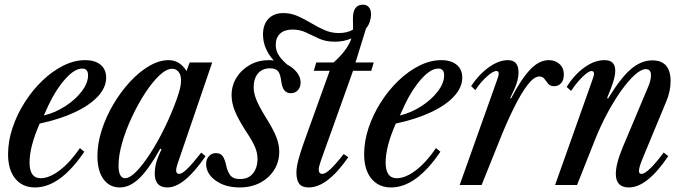

<svg xmlns="http://www.w3.org/2000/svg" viewBox="-20 -792 2926 822"><path d="M130 10.5Q76 10.5 45.2 -27.5Q14.5 -65.5 14.5 -131.5Q14.5 -188 33.8 -245.2Q53 -302.5 86 -354.2Q119 -406 161.5 -446.8Q204 -487.5 251 -511Q298 -534.5 344.5 -534.5Q386.5 -534.5 410.5 -514.8Q434.5 -495 434.5 -459.5Q434.5 -418 399.8 -380Q365 -342 301 -311.8Q237 -281.5 150 -263Q106.5 -164.5 106.5 -96.5Q106.5 -29 154 -29Q191.5 -29 236.2 -63.2Q281 -97.5 322 -158L341 -142.5Q237.5 10.5 130 10.5ZM167.5 -297.5Q216.5 -309.5 259.8 -337.5Q303 -365.5 330 -401Q357 -436.5 357 -469.5Q357 -498.5 332 -498.5Q299.5 -498.5 259.8 -454.2Q220 -410 188.5 -343.5Z M493.5 10.5Q448.5 10.5 422.8 -25.2Q397 -61 397 -124Q397 -177.5 415.5 -235Q434 -292.5 465.5 -345.8Q497 -399 536.5 -441.8Q576 -484.5 618.8 -509.5Q661.5 -534.5 702 -534.5Q749.5 -534.5 778.5 -488L792 -524.5H888.5L741.5 -94.5Q732.5 -69 734.5 -58.2Q736.5 -47.5 747 -47.5Q759 -47.5 780.5 -68Q802 -88.5 841.5 -138.5L860 -123.5Q768.5 10.5 696.5 10.5Q642.5 10.5 642.5 -49Q642.5 -70.5 648.5 -94.2Q654.5 -118 671.5 -152.5L666 -155.5Q617 -67.5 576.2 -28.5Q535.5 10.5 493.5 10.5ZM516 -29Q535 -29 562.5 -56.5Q590 -84 621.2 -131.8Q652.5 -179.5 682.8 -240.8Q713 -302 737 -368.5Q748.5 -401 751.8 -418.2Q755 -435.5 755 -449Q755 -472 744.2 -484.8Q733.5 -497.5 717 -497.5Q692.5 -497.5 662.2 -469Q632 -440.5 601.5 -393.8Q571 -347 545 -291.5Q519 -236 503.2 -181.5Q487.5 -127 487.5 -84Q487.5 -29 516 -29Z M1006.5 10.5Q944 10.5 903.2 -19Q862.5 -48.5 862.5 -90Q862.5 -109.5 874.2 -123Q886 -136.5 904.5 -136.5Q925.5 -136.5 934.5 -121.8Q943.5 -107 948 -85Q953 -59.5 965.2 -42.5Q977.5 -25.5 1008 -25.5Q1044 -25.5 1063.2 -49.8Q1082.5 -74 1082.5 -113Q1082.5 -136.5 1072 -162Q1061.5 -187.5 1030.5 -234Q998.5 -284 985 -318.2Q971.5 -352.5 971.5 -384.5Q971.5 -426.5 993 -460.5Q1014.5 -494.5 1050.5 -514.5Q1086.5 -534.5 1130.5 -534.5Q1141 -534.5 1152 -533Q1106 -584 1106 -644.5Q1106 -687 1129.2 -711.5Q1152.5 -736 1193.5 -736Q1225.5 -736 1254.8 -723Q1284 -710 1312.2 -693Q1340.5 -676 1369.5 -663.2Q1398.5 -650.5 1430 -650.5Q1466.5 -650.5 1491 -665Q1491.5 -668.5 1491.5 -671.5Q1491.5 -674.5 1491.5 -677.5L1491 -710.5Q1490 -772 1534 -772Q1550 -772 1559.2 -761Q1568.5 -750 1568.5 -731Q1568.5 -715.5 1563.2 -699.2Q1558 -683 1547 -670L1502 -524.5H1580L1569.5 -489H1491.5L1399.5 -231.5Q1380.5 -179.5 1369.5 -148.5Q1358.5 -117.5 1353 -101.5Q1347.5 -85.5 1346 -78.5Q1344.5 -71.5 1344.5 -67Q1344.5 -47.5 1360 -47.5Q1373 -47.5 1394.8 -67.8Q1416.5 -88 1451.5 -132.5L1471 -119Q1381.5 10.5 1302 10.5Q1273 10.5 1261 -5.2Q1249 -21 1249 -54Q1249 -68 1252.5 -86.5Q1256 -105 1266.2 -137.8Q1276.5 -170.5 1297 -226.5L1391.5 -489H1323.5L1334 -524.5H1408Q1435 -548 1455.2 -574.5Q1475.5 -601 1484.5 -627.5Q1452 -613.5 1414 -613.5Q1375 -613.5 1346.2 -626.5Q1317.5 -639.5 1291 -652.5Q1264.5 -665.5 1232 -665.5Q1198 -665.5 1179.2 -648Q1160.5 -630.5 1160.5 -600Q1160.5 -578.5 1170.8 -559.8Q1181 -541 1209 -516Q1235 -502.5 1251 -482.2Q1267 -462 1267 -438.5Q1267 -418.5 1255.2 -405.8Q1243.5 -393 1225 -393Q1190.5 -393 1184.5 -441.5Q1180.5 -476 1170 -487.8Q1159.5 -499.5 1136 -499.5Q1103 -499.5 1084.5 -477.5Q1066 -455.5 1066 -418.5Q1066 -393.5 1077.5 -365Q1089 -336.5 1116 -292.5Q1149.5 -239.5 1162.5 -206.5Q1175.5 -173.5 1175.5 -143Q1175.5 -98.5 1153.2 -63.8Q1131 -29 1092.8 -9.2Q1054.5 10.5 1006.5 10.5Z M1654.5 10.5Q1600.5 10.5 1569.8 -27.5Q1539 -65.5 1539 -131.5Q1539 -188 1558.2 -245.2Q1577.5 -302.5 1610.5 -354.2Q1643.5 -406 1686 -446.8Q1728.5 -487.5 1775.5 -511Q1822.5 -534.5 1869 -534.5Q1911 -534.5 1935 -514.8Q1959 -495 1959 -459.5Q1959 -418 1924.2 -380Q1889.5 -342 1825.5 -311.8Q1761.5 -281.5 1674.5 -263Q1631 -164.5 1631 -96.5Q1631 -29 1678.5 -29Q1716 -29 1760.8 -63.2Q1805.5 -97.5 1846.5 -158L1865.5 -142.5Q1762 10.5 1654.5 10.5ZM1692 -297.5Q1741 -309.5 1784.2 -337.5Q1827.5 -365.5 1854.5 -401Q1881.5 -436.5 1881.5 -469.5Q1881.5 -498.5 1856.5 -498.5Q1824 -498.5 1784.2 -454.2Q1744.5 -410 1713 -343.5Z M1948 0 2107 -446.5Q2110.5 -456 2112.8 -463.8Q2115 -471.5 2115 -477.5Q2115 -488 2105 -488Q2091 -488 2064.2 -464.2Q2037.5 -440.5 2015 -406L1997 -423.5Q2031 -474.5 2073.5 -504.5Q2116 -534.5 2154.5 -534.5Q2200 -534.5 2200 -482Q2200 -462 2192.5 -437.5Q2185 -413 2164 -372L2168 -370.5Q2211.5 -454 2249.8 -494.2Q2288 -534.5 2329.5 -534.5Q2357 -534.5 2375.5 -517.8Q2394 -501 2394 -473Q2394 -449.5 2382.5 -436.2Q2371 -423 2353 -423Q2335.5 -423 2327 -433.2Q2318.5 -443.5 2311 -454Q2303.5 -464.5 2289 -464.5Q2266.5 -464.5 2239 -429Q2211.5 -393.5 2179.8 -329.5Q2148 -265.5 2114 -179.5L2042 0Z M2672.5 10.5Q2616.5 10.5 2616.5 -47.5Q2616.5 -91 2646.5 -162.5L2756.5 -424Q2767 -449.5 2767 -470Q2767 -496 2745 -496Q2725 -496 2697.8 -471.5Q2670.5 -447 2640.2 -404.8Q2610 -362.5 2581 -308.8Q2552 -255 2528.5 -196.5L2450.5 0H2356.5L2515 -446.5Q2518.5 -457.5 2520.8 -464.2Q2523 -471 2523 -475.5Q2523 -488 2512.5 -488Q2499.5 -488 2473.2 -462.2Q2447 -436.5 2425 -402.5L2406 -420Q2438.5 -472 2481.8 -503.2Q2525 -534.5 2568.5 -534.5Q2614 -534.5 2614 -489.5Q2614 -470 2606 -443.5Q2598 -417 2579 -372L2583.5 -370.5Q2637 -458 2680.8 -495.8Q2724.5 -533.5 2772.5 -533.5Q2851 -533.5 2851 -444.5Q2851 -401 2832 -356.5L2730 -110.5Q2723.5 -95 2719.5 -81.5Q2715.5 -68 2715.5 -60.5Q2715.5 -47.5 2726 -47.5Q2753 -47.5 2821.5 -139L2841 -123.5Q2750.5 10.5 2672.5 10.5Z"/></svg>

Font: Libre Caslon Condensed Medium Italic
Style: Regular
Weight: 500
Italic angle: -22.583°
Designer: Pablo Impallari, Rodrigo Fuenzalida, Katja Schimmel, Ertekin Erdin
Foundry: Pablo Impallari, Rodrigo Fuenzalida
Version: Version 2.000; ttfautohint (v1.8.4.7-5d5b);gftools[0.9.33]